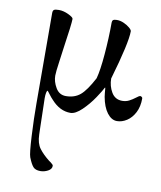

<svg xmlns="http://www.w3.org/2000/svg" viewBox="-80 -479 697 829"><g transform="rotate(10 268.5 -65.0)"><path d="M100 234Q94 218 90 142Q86 66 86 0L85 -396Q85 -407 90.5 -410.5Q96 -414 112 -414Q132 -414 154 -403.5Q176 -393 176 -386Q176 -364 160 -256Q158 -239 151.5 -193.5Q145 -148 145 -132Q145 -106 160.5 -79.5Q176 -53 205 -53Q243 -53 268 -74Q293 -95 323 -152Q333 -188 339 -260.5Q345 -333 345 -400Q345 -408 349.5 -411.5Q354 -415 366 -415Q381 -415 396.5 -408Q412 -401 422.5 -392Q433 -383 433 -377Q433 -326 385 -162Q385 -129 401 -102Q417 -75 448 -75Q465 -75 478.5 -82Q492 -89 505 -99Q518 -109 521 -109Q525 -109 528.5 -106.5Q532 -104 532 -100Q532 -64 518.5 -38Q505 -12 484 1.5Q463 15 441 15Q417 15 398 -10Q379 -35 371 -79Q369 -92 367 -118H365Q359 -105 337 -72Q315 -39 287 -12Q259 15 237 15Q191 15 154 -26Q145 -35 135 -48.5Q125 -62 124 -62Q121 -62 119 -52.5Q117 -43 117 -28Q117 -33 120 96L121 131Q122 169 138.5 191Q155 213 183 235Q185 236 191 240.5Q197 245 199.5 248Q202 251 202 254Q202 268 186 276.5Q170 285 153 285Q131 285 121 273.5Q111 262 100 234Z"/></g></svg>

Font: EB Garamond
Style: Regular
Weight: 400
Designer: Georg Duffner and Octavio Pardo
Foundry: Georg Duffner
Version: Version 1.000; ttfautohint (v1.6)